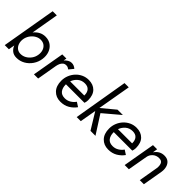

<svg xmlns="http://www.w3.org/2000/svg" viewBox="101 -1680 2589 2589"><g transform="rotate(45 1396.0 -385.0)"><path d="M532 -230Q523 -163 485.5 -108Q448 -53 392.5 -21.5Q337 10 272 10Q218 10 184 -17.5Q150 -45 134 -88L119 0H40L174 -780H253L185 -386Q215 -424 256.5 -447Q298 -470 348 -470Q413 -470 457.5 -437Q502 -404 521.5 -349.5Q541 -295 532 -230ZM453 -230Q460 -275 447.5 -312.5Q435 -350 405.5 -372.5Q376 -395 332 -395Q294 -395 259 -375.5Q224 -356 198 -322.5Q172 -289 161 -246L157 -221Q153 -180 165.5 -145Q178 -110 205 -88.5Q232 -67 270 -66Q315 -65 353.5 -86.5Q392 -108 419 -145.5Q446 -183 453 -230Z M877 -373Q864 -383 851 -389Q838 -395 821 -395Q792 -395 773 -380Q754 -365 743 -340.5Q732 -316 727 -289L677 0H597L677 -460H756L748 -415Q769 -439 794.5 -454.5Q820 -470 849 -470Q894 -470 930 -437Z M1109 10Q1024 10 971 -45.5Q918 -101 918 -200Q918 -254 937.5 -302.5Q957 -351 991.5 -388.5Q1026 -426 1072.5 -448Q1119 -470 1174 -470Q1260 -470 1310.5 -418.5Q1361 -367 1361 -269Q1361 -254 1357.5 -236Q1354 -218 1350 -210H997Q997 -208 997 -205Q997 -143 1026.5 -104Q1056 -65 1119 -65Q1166 -65 1204.5 -88.5Q1243 -112 1268 -148L1331 -107Q1295 -56 1239 -23Q1183 10 1109 10ZM1169 -400Q1111 -400 1069.5 -365.5Q1028 -331 1009 -278H1279Q1279 -281 1279 -285Q1279 -338 1251.5 -369Q1224 -400 1169 -400Z M1731 -460H1833L1601 -264L1770 0H1675L1531 -235L1490 0H1412L1544 -780H1625L1542 -303Z M2021 10Q1936 10 1883 -45.5Q1830 -101 1830 -200Q1830 -254 1849.5 -302.5Q1869 -351 1903.5 -388.5Q1938 -426 1984.5 -448Q2031 -470 2086 -470Q2172 -470 2222.5 -418.5Q2273 -367 2273 -269Q2273 -254 2269.5 -236Q2266 -218 2262 -210H1909Q1909 -208 1909 -205Q1909 -143 1938.5 -104Q1968 -65 2031 -65Q2078 -65 2116.5 -88.5Q2155 -112 2180 -148L2243 -107Q2207 -56 2151 -23Q2095 10 2021 10ZM2081 -400Q2023 -400 1981.5 -365.5Q1940 -331 1921 -278H2191Q2191 -281 2191 -285Q2191 -338 2163.5 -369Q2136 -400 2081 -400Z M2663 -280Q2669 -327 2654.5 -361Q2640 -395 2590 -395Q2538 -395 2501.5 -363Q2465 -331 2457 -284L2407 0H2327L2407 -460H2486L2475 -391Q2501 -429 2536 -449.5Q2571 -470 2617 -470Q2668 -470 2697.5 -445Q2727 -420 2738.5 -379Q2750 -338 2743 -290L2693 0H2615Z"/></g></svg>

Font: Von Book
Style: Italic
Weight: 400
Version: Version 4.000; ttfautohint (v1.8.4.7-5d5b)